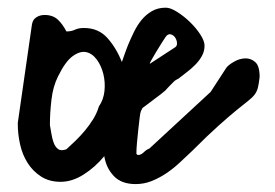

<svg xmlns="http://www.w3.org/2000/svg" viewBox="-20 -463 703 490"><path d="M642.6 -266.6Q640.6 -249 638.2 -239.3Q635.7 -229.5 629.9 -221.7Q624 -213.9 613.3 -205.6Q602.5 -197.3 584 -182.1Q565.4 -167 538.1 -142.6Q510.7 -118.2 471.7 -79.1Q456.1 -64.5 439.5 -48.8Q422.9 -33.2 404.8 -21Q386.7 -8.8 367.2 -1Q347.7 6.8 326.2 6.8Q290 6.8 270.5 -13.7Q251 -34.2 246.1 -64.5Q222.7 -36.1 193.4 -17.6Q164.1 1 134.8 1Q105.5 1 84.5 -12.7Q63.5 -26.4 50.3 -47.4Q37.1 -68.4 31.2 -94.7Q25.4 -121.1 25.4 -146.5V-149.4L61.5 -400.4Q63.5 -413.1 72.8 -418.9Q82 -424.8 93.8 -424.8Q115.2 -424.8 127.9 -412.6Q140.6 -400.4 149.4 -382.8H150.4Q162.1 -382.8 171.4 -387.2Q180.7 -391.6 194.3 -391.6Q231.4 -391.6 254.4 -365.7Q277.3 -339.8 291 -304.7Q295.9 -319.3 300.3 -331.1Q304.7 -342.8 306.6 -347.7Q313.5 -364.3 321.8 -381.3Q330.1 -398.4 341.3 -412.1Q352.5 -425.8 367.7 -434.6Q382.8 -443.4 403.3 -443.4Q415 -443.4 432.1 -432.6Q449.2 -421.9 464.8 -406.7Q480.5 -391.6 491.2 -375Q502 -358.4 502 -346.7Q502 -332 495.1 -319.8Q488.3 -307.6 478 -297.4Q467.8 -287.1 456.1 -278.3Q444.3 -269.5 434.6 -261.7Q433.6 -261.7 430.7 -259.8Q427.7 -257.8 425.8 -256.8Q424.8 -255.9 421.4 -252.4Q418 -249 414.1 -245.1Q410.2 -241.2 406.7 -237.3Q403.3 -233.4 402.3 -232.4Q399.4 -229.5 391.1 -223.1Q382.8 -216.8 373 -209.5Q363.3 -202.1 355 -195.8Q346.7 -189.5 343.8 -187.5L339.8 -179.7Q337.9 -175.8 336.4 -162.6Q335 -149.4 333 -132.8Q331.1 -116.2 329.6 -99.1Q328.1 -82 328.1 -71.3Q328.1 -70.3 329.1 -69.3Q331.1 -67.4 332 -67.4Q339.8 -67.4 346.7 -74.2Q353.5 -81.1 361.3 -84L517.6 -228.5L557.6 -290Q562.5 -296.9 576.7 -305.2Q590.8 -313.5 605.5 -314Q620.1 -314.5 631.3 -304.7Q642.6 -294.9 642.6 -266.6ZM107.4 -143.6Q109.4 -133.8 111.3 -121.1Q113.3 -108.4 117.2 -98.1Q121.1 -87.9 128.4 -82.5Q135.7 -77.1 149.4 -82Q160.2 -91.8 172.9 -104Q185.5 -116.2 197.3 -130.4Q209 -144.5 218.3 -159.7Q227.5 -174.8 232.4 -191.4Q244.1 -208 246.6 -230.5Q249 -252.9 243.7 -274.4Q238.3 -295.9 226.6 -311.5Q214.8 -327.1 199.2 -330.1Q183.6 -333 165 -319.3Q146.5 -305.7 127.9 -267.6Q115.2 -242.2 111.3 -208.5Q107.4 -174.8 107.4 -146.5ZM427.7 -342.8Q432.6 -346.7 431.6 -354.5Q430.7 -362.3 426.3 -368.2Q421.9 -374 415 -375.5Q408.2 -377 402.3 -368.2Q399.4 -364.3 392.1 -352.5Q384.8 -340.8 377.4 -328.6Q370.1 -316.4 365.2 -307.6Q360.4 -298.8 363.3 -300.8Z"/></svg>

Font: Covered By Your Grace
Style: Regular
Weight: 400
Designer: Kimberly Geswein
Foundry: Kimberly Geswein
Version: Version 1.0